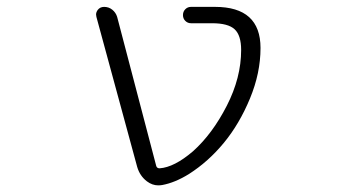

<svg xmlns="http://www.w3.org/2000/svg" viewBox="-20 -565 1040 561"><path d="M543.9 -123Q600.6 -173.8 642.6 -255.9Q684.6 -337.9 684.6 -418.9Q684.6 -461.9 665.5 -479.5Q646.5 -497.1 599.6 -497.1H538.1Q528.3 -497.1 521.5 -503.9Q514.6 -510.7 514.6 -521Q514.6 -531.2 521.5 -538.1Q528.3 -544.9 538.1 -544.9H608.4Q741.2 -544.9 741.2 -424.8Q741.2 -351.6 710.4 -277.3Q679.7 -203.1 634.3 -147.9Q588.9 -92.8 532.2 -56.6Q491.2 -31.2 454.1 -24.4Q448.2 -23.4 442.4 -23.4Q424.8 -23.4 409.2 -35.2Q388.7 -50.8 380.9 -77.1L261.7 -515.6Q260.7 -519.5 260.7 -522.5Q260.7 -529.3 265.6 -536.1Q272.5 -544.9 284.2 -544.9Q297.9 -544.9 308.1 -536.6Q318.4 -528.3 322.3 -515.6L436.5 -80.1Q438.5 -73.2 446.3 -73.2Q489.3 -76.2 543.9 -123Z"/></svg>

Font: Rounded Mgen+ 2m light
Style: Regular
Weight: 200
Designer: [Source Han Sans]
Ryoko NISHIZUKA  (kana & ideographs); Paul D. Hunt (Latin, Greek & Cyrillic); Wenlong ZHANG  (bopomofo
Version: Version 1.059.20150602